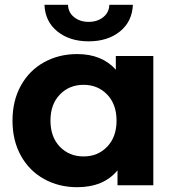

<svg xmlns="http://www.w3.org/2000/svg" viewBox="-20 -771 730 799"><path d="M618 -538V0H469V-62Q411 8 301 8Q225 8 163.5 -26Q102 -60 67 -123Q32 -186 32 -269Q32 -352 67 -415Q102 -478 163.5 -512Q225 -546 301 -546Q404 -546 462 -481V-538ZM465 -269Q465 -337 426 -377.5Q387 -418 328 -418Q268 -418 229 -377.5Q190 -337 190 -269Q190 -201 229 -160.5Q268 -120 328 -120Q387 -120 426 -160.5Q465 -201 465 -269ZM165 -751H263Q264 -719 288.5 -699.5Q313 -680 349 -680Q385 -680 409.5 -699.5Q434 -719 435 -751H533Q530 -681 479 -640Q428 -599 349 -599Q270 -599 219 -640Q168 -681 165 -751Z"/></svg>

Font: Montserrat Alternates
Style: Bold
Weight: 700
Designer: Julieta Ulanovsky
Foundry: Julieta Ulanovsky
Version: Version 7.200